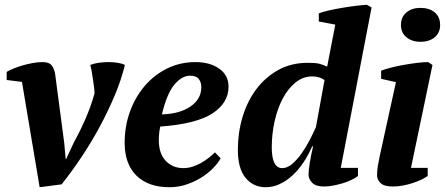

<svg xmlns="http://www.w3.org/2000/svg" viewBox="-20 -772 1863 804"><path d="M289 -175Q316 -224 338 -274.5Q360 -325 376 -381Q376 -392 373.5 -409.5Q371 -427 368.5 -445Q366 -463 363 -478.5Q360 -494 358 -500Q372 -506 392.5 -509Q413 -512 433.5 -512Q454 -512 473 -509Q492 -506 503 -500Q488 -438 460.5 -372.5Q433 -307 398 -242Q363 -177 322 -115.5Q281 -54 238 0L146 12L72 -429L8 -437V-471Q20 -478 37 -485Q54 -492 74.5 -498Q95 -504 116.5 -508Q138 -512 159 -512Q186 -512 197 -497.5Q208 -483 211 -461L249 -173L255 -106H257Z M904 -109Q893 -89 872 -67.5Q851 -46 823 -28.5Q795 -11 761 0.5Q727 12 690 12Q601 12 551.5 -36.5Q502 -85 502 -174Q502 -243 524 -304Q546 -365 585.5 -411.5Q625 -458 679.5 -485Q734 -512 799 -512Q859 -512 898 -484.5Q937 -457 937 -409Q937 -341 869.5 -297Q802 -253 651 -242Q648 -228 646.5 -213.5Q645 -199 645 -186Q645 -129 674 -98.5Q703 -68 748 -68Q767 -68 786 -74Q805 -80 822.5 -90Q840 -100 854.5 -111.5Q869 -123 880 -134ZM776 -455Q742 -455 710.5 -418Q679 -381 658 -293Q732 -295 777.5 -326Q823 -357 823 -407Q823 -427 812.5 -441Q802 -455 776 -455Z M1162 -68Q1183 -68 1203.5 -85.5Q1224 -103 1242.5 -129Q1261 -155 1276.5 -185Q1292 -215 1303 -240L1339 -437Q1326 -445 1314.5 -448.5Q1303 -452 1287 -452Q1249 -452 1217.5 -426.5Q1186 -401 1164 -359.5Q1142 -318 1130 -264.5Q1118 -211 1118 -155Q1118 -68 1162 -68ZM1287 -159Q1272 -124 1251.5 -93Q1231 -62 1206.5 -39Q1182 -16 1153 -2Q1124 12 1092 12Q1041 12 1008.5 -27Q976 -66 976 -145Q976 -216 995.5 -281.5Q1015 -347 1052.5 -397.5Q1090 -448 1144.5 -478.5Q1199 -509 1269 -509Q1302 -509 1317.5 -505Q1333 -501 1350 -493L1384 -669L1315 -682V-716Q1330 -722 1356 -728Q1382 -734 1411.5 -739Q1441 -744 1469.5 -747.5Q1498 -751 1516 -752L1536 -741L1407 -69H1479V-35Q1469 -27 1452.5 -19Q1436 -11 1416.5 -5Q1397 1 1376 5Q1355 9 1337 9Q1302 9 1287 -7Q1272 -23 1272 -40Q1272 -57 1277 -89Q1282 -121 1291 -159Z M1576 -442V-476Q1591 -482 1616 -488.5Q1641 -495 1669 -500Q1697 -505 1724.5 -508.5Q1752 -512 1773 -512L1791 -500L1701 -69H1771V-35Q1758 -26 1740.5 -18Q1723 -10 1703.5 -4Q1684 2 1664 5.5Q1644 9 1626 9Q1588 9 1573.5 -5.5Q1559 -20 1559 -37Q1559 -57 1562 -76Q1565 -95 1570 -118L1638 -428ZM1659 -667Q1659 -701 1682 -720Q1705 -739 1740 -739Q1778 -739 1800.5 -720Q1823 -701 1823 -667Q1823 -635 1800.5 -616Q1778 -597 1740 -597Q1705 -597 1682 -616Q1659 -635 1659 -667Z"/></svg>

Font: PT Serif
Style: Bold Italic
Weight: 700
Italic angle: -12°
Designer: A.Korolkova, O.Umpeleva, V.Yefimov
Foundry: ParaType Ltd
Version: Version 1.000W OFL